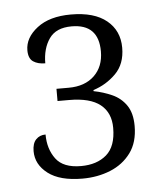

<svg xmlns="http://www.w3.org/2000/svg" viewBox="-40 -860 448 517"><g transform="rotate(-5 183.5 -601.5)"><path d="M163 -380Q102 -380 70 -404.5Q38 -429 38 -465Q38 -486 48 -496.5Q58 -507 74 -507Q74 -468 94 -441Q114 -414 162 -414Q205 -414 231 -436.5Q257 -459 257 -509Q257 -550 229.5 -572Q202 -594 145 -594H114V-627H147Q191 -627 216.5 -651.5Q242 -676 242 -717Q242 -791 169 -791Q127 -791 108.5 -764.5Q90 -738 90 -698Q70 -698 57.5 -706.5Q45 -715 45 -737Q45 -771 78.5 -797Q112 -823 170 -823Q233 -823 266.5 -795.5Q300 -768 300 -722Q300 -678 274 -652Q248 -626 213 -615V-612Q239 -607 262.5 -596.5Q286 -586 300.5 -565Q315 -544 315 -509Q315 -465 294 -436.5Q273 -408 238.5 -394Q204 -380 163 -380Z"/></g></svg>

Font: Noto Serif Tamil SemiCondensed Light
Style: Regular
Weight: 300
Width: 4
Designer: Indian Type Foundry, Tom Grace, and the Monotype Design Team
Foundry: Monotype Imaging Inc.
Version: Version 2.004; ttfautohint (v1.8.4.7-5d5b)